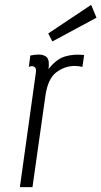

<svg xmlns="http://www.w3.org/2000/svg" viewBox="-20 -772 418 792"><path d="M180 -487Q185 -521 174.5 -534Q164 -547 138 -547Q131 -547 123.5 -546Q116 -545 105 -543L99 -496Q106 -499 110 -499Q121 -499 125.5 -492.5Q130 -486 128 -473L62 0H114L167 -375Q177 -447 212 -473.5Q247 -500 289 -500Q296 -500 304 -499Q312 -498 320 -496L327 -545Q284 -550 248 -539Q212 -528 180 -487ZM196 -601 378 -699 356 -752 179 -634Z"/></svg>

Font: Secuela ExtLt
Style: Italic
Weight: 200
Italic angle: -8°
Designer: Fernando Haro
Foundry: deFharo
Version: Version 1.704